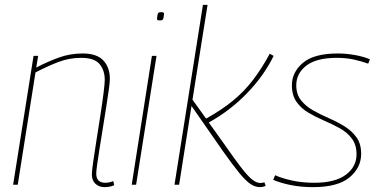

<svg xmlns="http://www.w3.org/2000/svg" viewBox="-20 -760 1562 790"><path d="M118 -530H137L129 -482Q177 -507 223 -523.5Q269 -540 320 -540Q378 -540 405 -511.5Q432 -483 432 -435Q432 -423 428 -393Q424 -363 417.5 -322.5Q411 -282 404 -238Q397 -194 390.5 -154Q384 -114 380 -85Q376 -56 376 -46Q376 -8 413 -8Q430 -8 446 -15L450 2Q439 7 428.5 8.5Q418 10 410 10Q388 10 373 -3.5Q358 -17 358 -43Q358 -56 363.5 -94.5Q369 -133 377 -183.5Q385 -234 393 -285.5Q401 -337 406 -376.5Q411 -416 411 -431Q411 -471 389.5 -496.5Q368 -522 314 -522Q265 -522 220.5 -505Q176 -488 126 -462L53 0H34Z M644 -710Q656 -710 655 -702Q653 -684 650.5 -680Q648 -676 637 -676Q632 -676 629 -677Q626 -678 626 -684Q628 -703 631 -706.5Q634 -710 644 -710ZM522 0 605 -530H624L540 0Z M698 0 815 -740H834L772 -350L828 -272Q893 -308 940 -347Q987 -386 1022.5 -433Q1058 -480 1090 -539L1106 -530Q1065 -447 995.5 -375.5Q926 -304 839 -256L902 -168Q945 -106 972.5 -70.5Q1000 -35 1018 -21Q1036 -7 1051 -7Q1059 -7 1068 -10L1073 5Q1061 10 1050 10Q1030 10 1010.5 -3Q991 -16 964 -49Q937 -82 896 -140L768 -324L717 0Z M1104 -20 1112 -39Q1141 -26 1182.5 -17Q1224 -8 1273 -8Q1359 -8 1403 -41Q1447 -74 1447 -125Q1447 -164 1428 -189.5Q1409 -215 1378.5 -232Q1348 -249 1314 -263.5Q1280 -278 1249.5 -296Q1219 -314 1200 -341Q1181 -368 1181 -409Q1181 -463 1226.5 -501.5Q1272 -540 1370 -540Q1404 -540 1440.5 -533.5Q1477 -527 1502 -516L1495 -498Q1468 -508 1436 -515Q1404 -522 1366 -522Q1282 -522 1240.5 -490Q1199 -458 1199 -409Q1199 -372 1218.5 -347.5Q1238 -323 1268 -306Q1298 -289 1332.5 -274Q1367 -259 1397 -240.5Q1427 -222 1446.5 -195.5Q1466 -169 1466 -127Q1466 -70 1418 -30Q1370 10 1268 10Q1219 10 1176.5 1.5Q1134 -7 1104 -20Z"/></svg>

Font: Georama Thin
Style: Italic
Weight: 100
Italic angle: -9°
Designer: Jean-Baptiste Levee
Foundry: Production Type
Version: Version 1.000